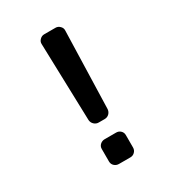

<svg xmlns="http://www.w3.org/2000/svg" viewBox="-176 -833 853 937"><g transform="rotate(-30 250.0 -365.0)"><path d="M233.4 -224.6Q218.8 -224.6 208 -234.9Q197.3 -245.1 196.3 -259.8L183.6 -695.3Q182.6 -709 193.4 -719.7Q204.1 -730.5 217.8 -730.5H282.2Q295.9 -730.5 306.6 -719.7Q317.4 -709 316.4 -695.3L303.7 -259.8Q302.7 -245.1 292.5 -234.9Q282.2 -224.6 266.6 -224.6ZM217.8 0Q203.1 0 192.4 -9.8Q181.6 -19.5 181.6 -35.2V-105.5Q181.6 -120.1 192.4 -129.9Q203.1 -139.6 217.8 -139.6H282.2Q296.9 -139.6 307.1 -129.9Q317.4 -120.1 317.4 -105.5V-35.2Q317.4 -20.5 307.1 -10.3Q296.9 0 282.2 0Z"/></g></svg>

Font: Rounded-L Mgen+ 1m medium
Style: Regular
Weight: 500
Designer: [Source Han Sans]
Ryoko NISHIZUKA  (kana & ideographs); Paul D. Hunt (Latin, Greek & Cyrillic); Wenlong ZHANG  (bopomofo
Version: Version 1.059.20150602